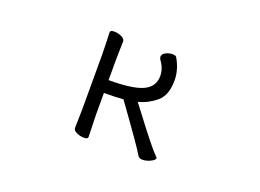

<svg xmlns="http://www.w3.org/2000/svg" viewBox="-80 -665 1161 859"><g transform="rotate(20 500.0 -235.0)"><path d="M320 -415 318 -473Q318 -483 337 -483Q355 -483 372 -475Q389 -467 389 -455Q389 -434 388 -419L387 -366V-270Q502 -270 550 -292.5Q598 -315 598 -366Q598 -402 574 -434Q569 -442 569 -448Q569 -461 584.5 -469Q600 -477 617 -477Q632 -477 636 -470Q665 -420 665 -370Q665 -299 628 -267.5Q591 -236 543 -223Q553 -209 617 -126Q681 -43 705 -20Q708 -19 708 -15Q708 -6 688.5 3.5Q669 13 651 13Q635 13 629 3Q612 -28 479 -212Q442 -209 387 -209V-106L388 -68L390 0Q390 10 371 10Q353 10 336 2Q319 -6 319 -18L321 -106V-366Z"/></g></svg>

Font: Iansui
Style: Regular
Weight: 400
Designer: But Ko / Fontworks Inc.
Foundry: zi-hi.com / Fontworks Inc.
Version: Version 1.002